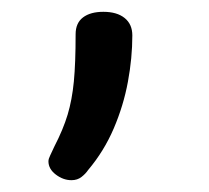

<svg xmlns="http://www.w3.org/2000/svg" viewBox="-20 -104 353 325"><path d="M101 201Q87 201 74.5 191.5Q62 182 62 169Q62 165 65 159Q68 153 72 144Q87 115 94.5 90Q102 65 105 34Q108 3 108 -46Q108 -65 120.5 -74.5Q133 -84 155 -84Q178 -84 191 -73.5Q204 -63 204 -44Q204 -6 196.5 34.5Q189 75 172.5 113.5Q156 152 129 184Q125 190 118 195.5Q111 201 101 201Z"/></svg>

Font: Playwrite HU
Style: Regular
Weight: 400
Designer: Veronika Burian, José Scaglione
Foundry: TypeTogether
Version: Version 1.002